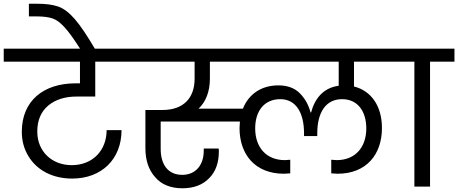

<svg xmlns="http://www.w3.org/2000/svg" viewBox="-47 -1001 2458 1030"><path d="M382 -670V-554H359C187 -554 70 -461 70 -294C70 -245 82 -202 105 -164C151 -87 236 -43 340 -43C499 -43 605 -148 605 -303H525C525 -193 449 -115 338 -115C230 -115 153 -190 153 -295C153 -356 173 -402 212 -435C251 -467 302 -483 363 -483H464V-670H677V-740H-27V-670Z M108 -981V-913H150C186 -913 214 -909 235 -902C256 -895 277 -879 299 -855C322 -830 350 -791 385 -736H464C420 -811 383 -866 353 -900C323 -934 294 -956 265 -966C236 -976 198 -981 149 -981Z M623 -670H997V-579C997 -475 937 -411 825 -411H733V-207C733 -142 750 -90 785 -51C819 -11 868 9 932 9C992 9 1040 -9 1075 -45C1110 -80 1127 -128 1127 -188C1127 -194 1127 -199 1126 -204H1046V-192C1046 -115 1002 -63 931 -63C854 -63 815 -118 815 -203V-349H1240C1239 -334 1238 -323 1238 -314C1238 -172 1322 -69 1476 -69C1481 -69 1493 -70 1510 -71V-144C1497 -143 1487 -142 1481 -142C1381 -142 1322 -211 1322 -312C1322 -405 1370 -469 1457 -469C1540 -469 1584 -397 1584 -286V-271H1655V-286C1655 -398 1701 -469 1788 -469C1872 -469 1918 -404 1918 -312C1918 -211 1859 -142 1759 -142C1754 -142 1745 -143 1730 -144V-71C1747 -70 1759 -69 1764 -69C1918 -69 2002 -172 2002 -314C2002 -433 1944 -514 1852 -537V-670H2098V-740H623ZM1018 -418C1057 -454 1079 -510 1079 -579V-670H1770V-541C1687 -530 1641 -471 1622 -398H1619C1608 -439 1589 -473 1561 -501C1533 -529 1495 -543 1446 -543C1357 -543 1288 -498 1256 -418Z M2176 -670V0H2260V-670H2391V-740H2044V-670Z"/></svg>

Font: Poppins
Style: Regular
Weight: 400
Designer: Ninad Kale (Devanagari), Jonny Pinhorn (Latin)
Foundry: Indian Type Foundry
Version: 4.004